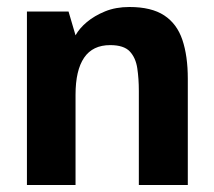

<svg xmlns="http://www.w3.org/2000/svg" viewBox="-20 -529 611 549"><path d="M57 0V-496H176L196 -428Q207 -448 228.5 -466Q250 -484 280.5 -496.5Q311 -509 350 -509Q413 -509 449.5 -485Q486 -461 501.5 -415Q517 -369 517 -304V0H377V-269Q377 -304 372.5 -334Q368 -364 351 -382Q334 -400 295 -400Q245 -400 220.5 -364Q196 -328 196 -258V0Z"/></svg>

Font: Atkinson Hyperlegible Next
Style: Bold
Weight: 700
Designer: Elliott Scott, Megan Eiswerth, Linus Boman, Theodore Petrosky, Letters from Sweden
Foundry: Applied Design Works, Letters from Sweden
Version: Version 2.001